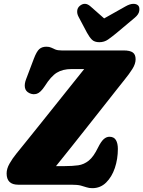

<svg xmlns="http://www.w3.org/2000/svg" viewBox="-20 -963 747 1001"><path d="M352.5 0H75Q14.5 0 14.5 -59Q14.5 -83.5 29.8 -110.2Q45 -137 65 -161.5Q84 -185 116.8 -225.5Q149.5 -266 189.5 -316Q229.5 -366 271.5 -418.5Q313.5 -471 351.8 -519Q390 -567 419 -603H353Q307 -603 276.2 -584Q245.5 -565 213.5 -514Q191.5 -480.5 172 -474.2Q152.5 -468 133 -477.5Q113.5 -487 110 -506.2Q106.5 -525.5 116 -550L156.5 -657Q171 -695 185 -707.2Q199 -719.5 222 -719.5Q237 -719.5 246.8 -714.8Q256.5 -710 268.5 -705Q280.5 -700 301.5 -700H624.5Q657.5 -700 672.2 -689.5Q687 -679 687 -654Q687 -630 670.2 -603.5Q653.5 -577 629 -547Q617 -532 588.5 -496Q560 -460 521.5 -411Q483 -362 439.2 -306.8Q395.5 -251.5 352.2 -197Q309 -142.5 272 -97H317.5Q357.5 -97 387.8 -101.2Q418 -105.5 443 -125.8Q468 -146 491 -193.5Q507 -225.5 521 -237.8Q535 -250 550.5 -250Q574 -250 584.2 -233Q594.5 -216 594.5 -186.5Q594.5 -134 578.8 -87.2Q563 -40.5 533.2 -11.2Q503.5 18 461.5 18Q444 18 431.2 13.5Q418.5 9 401.2 4.5Q384 0 352.5 0ZM589.5 -792.5Q563.5 -771 543.5 -757Q523.5 -743 498 -743Q472.5 -743 459.2 -756.2Q446 -769.5 433.5 -792.5L389.5 -875.5Q381 -891.5 382.5 -907Q384 -922.5 396 -932.5Q423.5 -955 452 -929.5L523 -867L634 -929.5Q657.5 -943 675.5 -943Q693.5 -943 702 -932.5Q708.5 -924 706 -906Q703.5 -888 682.5 -870.5Z"/></svg>

Font: Fraunces 144pt S100 Black
Style: Italic
Weight: 900
Italic angle: -16°
Version: Version 1.000; ttfautohint (v1.8.3)